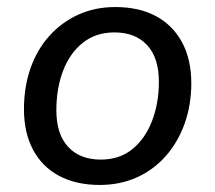

<svg xmlns="http://www.w3.org/2000/svg" viewBox="-20 -516 611 545"><path d="M263 9Q196 9 147.5 -17Q99 -43 73.5 -91.5Q48 -140 48 -206Q48 -269 66.5 -322Q85 -375 120 -414Q155 -453 202.5 -474.5Q250 -496 307 -496Q375 -496 423 -470Q471 -444 497 -395.5Q523 -347 523 -280Q523 -218 504 -165Q485 -112 450.5 -73Q416 -34 368.5 -12.5Q321 9 263 9ZM266 -63Q319 -63 355.5 -92.5Q392 -122 411.5 -172.5Q431 -223 431 -284Q431 -352 397.5 -388Q364 -424 305 -424Q252 -424 215 -394.5Q178 -365 159 -315Q140 -265 140 -203Q140 -135 173.5 -99Q207 -63 266 -63Z"/></svg>

Font: Nunito Sans 12pt Medium
Style: Italic
Weight: 500
Italic angle: -9°
Designer: Vernon Adams
Foundry: Vernon Adams
Version: Version 3.101;gftools[0.9.27]